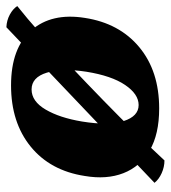

<svg xmlns="http://www.w3.org/2000/svg" viewBox="14 -536 548 617"><g transform="rotate(-90 288.5 -228.0)"><path d="M248 9Q165 9 113 -21.5Q61 -52 40 -106Q19 -160 31 -230Q48 -341 125.5 -404Q203 -467 322 -467Q442 -467 499 -402Q556 -337 539 -230Q522 -119 445 -55Q368 9 248 9ZM259 -57Q294 -57 323.5 -100.5Q353 -144 366 -225Q378 -303 363 -352Q348 -401 309 -401Q271 -401 244.5 -356Q218 -311 206 -239Q192 -153 207.5 -105Q223 -57 259 -57ZM81 26Q60 26 40 17Q20 8 9 -6L509 -482Q531 -481 549.5 -471Q568 -461 577 -447Q539 -417 489.5 -373Q440 -329 384.5 -276.5Q329 -224 273.5 -170Q218 -116 168 -65Q118 -14 81 26Z"/></g></svg>

Font: Vollkorn ExtraBold
Style: Italic
Weight: 800
Italic angle: -11°
Designer: Friedrich Althausen
Foundry: Friedrich Althausen
Version: Version 5.000; ttfautohint (v1.8.3)